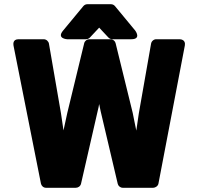

<svg xmlns="http://www.w3.org/2000/svg" viewBox="-20 -865 942 910"><path d="M174 5C176 15 185 25 198 25H339C350 25 361 18 364 6L443 -339C446 -351 448 -360 450 -372C452 -362 455 -349 457 -338L538 6C540 16 550 25 562 25H706C716 25 729 17 731 5L856 -649C861 -676 838 -679 831 -679H720C709 -679 698 -670 696 -658L638 -328C634 -300 630 -275 626 -246C620 -273 615 -302 609 -330L528 -660C526 -670 516 -679 504 -679H403C393 -679 382 -672 379 -660L299 -330C293 -302 287 -275 281 -247L269 -328L212 -658C210 -669 200 -679 187 -679H68C40 -679 43 -656 44 -649ZM388 -679C394 -679 401 -682 406 -687L450 -734L494 -687C498 -683 505 -679 512 -679H602C652 -679 621 -720 621 -720L525 -836C520 -842 513 -845 506 -845H394C387 -845 380 -842 375 -836L279 -720C247 -682 298 -679 298 -679Z"/></svg>

Font: Falling Sky
Style: Blk
Weight: 900
Designer: Paul D. Hunt
Foundry: Adobe Systems Incorporated
Version: Version 1.02